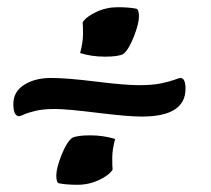

<svg xmlns="http://www.w3.org/2000/svg" viewBox="-20 -504 586 532"><path d="M321 -354Q307 -347 270.5 -347Q234 -347 202 -357Q210 -386 210 -410Q210 -434 209 -442Q219 -458 247 -471Q275 -484 306 -484Q337 -484 357 -480Q365 -479 365 -458.5Q365 -438 350.5 -401.5Q336 -365 321 -354ZM494 -258Q494 -181 373 -181Q334 -181 249.5 -191.5Q165 -202 132.5 -202Q100 -202 79 -197Q58 -192 47 -187Q36 -182 33 -182Q17 -182 17 -216Q17 -250 47 -269Q77 -288 121 -288Q165 -288 245.5 -278Q326 -268 364.5 -268Q403 -268 426.5 -273Q450 -278 463.5 -283Q477 -288 480 -288Q494 -288 494 -258ZM292 -34Q282 -18 254 -5Q226 8 195 8Q164 8 144 4Q136 3 136 -17.5Q136 -38 150.5 -74.5Q165 -111 180 -122Q194 -129 230 -129Q266 -129 299 -119Q291 -90 291 -66Q291 -42 292 -34Z"/></svg>

Font: Clara
Style: Regular
Weight: 400
Designer: Proyecto DEMO
Foundry: Proyecto DEMO
Version: Version 1.002